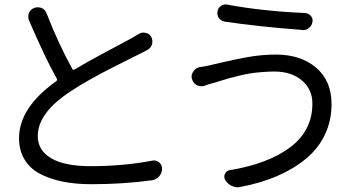

<svg xmlns="http://www.w3.org/2000/svg" viewBox="-20 -794 1554 852"><path d="M594.7 -642.6Q605.5 -649.4 617.2 -649.4Q621.1 -649.4 625 -648.4Q641.6 -645.5 650.4 -631.8Q656.2 -621.1 656.2 -610.4Q656.2 -604.5 655.3 -599.6Q650.4 -582 635.7 -573.2Q622.1 -566.4 595.7 -552.7Q584 -546.9 536.1 -522.9Q488.3 -499 455.1 -481.9Q421.9 -464.8 375 -438.5Q328.1 -412.1 294.9 -389.6Q147.5 -293.9 147.5 -190.4Q147.5 -127 207 -91.8Q266.6 -56.6 381.8 -56.6Q526.4 -56.6 655.3 -81.1Q659.2 -82 663.1 -82Q674.8 -82 685.5 -74.2Q699.2 -63.5 699.2 -45.9Q699.2 -26.4 686.5 -11.7Q673.8 2.9 654.3 5.9Q528.3 23.4 385.7 23.4Q314.5 23.4 257.3 11.7Q200.2 0 156.2 -23.4Q112.3 -46.9 88.4 -86.9Q64.5 -127 64.5 -180.7Q64.5 -316.4 229.5 -433.6Q235.4 -438.5 232.4 -444.3Q181.6 -534.2 108.4 -704.1Q105.5 -711.9 105.5 -720.7Q105.5 -728.5 108.4 -736.3Q115.2 -752 131.8 -758.8Q139.6 -761.7 147.5 -761.7Q155.3 -761.7 164.1 -758.8Q179.7 -752 186.5 -735.4Q238.3 -601.6 300.8 -488.3Q303.7 -482.4 310.5 -485.4Q363.3 -517.6 452.6 -564.9Q542 -612.3 557.6 -621.1Q580.1 -633.8 594.7 -642.6Z M1366.2 -335Q1366.2 -397.5 1319.8 -437Q1273.4 -476.6 1197.3 -476.6Q1169.9 -476.6 1141.1 -474.1Q1112.3 -471.7 1090.8 -468.3Q1069.3 -464.8 1041 -458Q1012.7 -451.2 999 -447.3Q985.4 -443.4 959 -435.5Q932.6 -427.7 927.7 -425.8Q910.2 -421.9 888.7 -414.1Q880.9 -411.1 874 -411.1Q863.3 -411.1 853.5 -416Q836.9 -424.8 832 -443.4Q830.1 -449.2 830.1 -454.1Q830.1 -465.8 837.9 -476.6Q847.7 -492.2 866.2 -496.1Q887.7 -499 909.2 -503.9Q917 -505.9 954.6 -514.6Q992.2 -523.4 1013.7 -527.8Q1035.2 -532.2 1070.8 -539.1Q1106.4 -545.9 1139.6 -548.8Q1172.9 -551.8 1205.1 -551.8Q1314.5 -551.8 1382.8 -493.7Q1451.2 -435.5 1451.2 -332Q1451.2 -257.8 1421.4 -195.8Q1391.6 -133.8 1336.9 -88.9Q1282.2 -43.9 1209.5 -12.7Q1136.7 18.6 1047.9 35.2Q1041 37.1 1035.2 37.1Q1022.5 37.1 1008.8 31.2Q990.2 22.5 979.5 4.9Q971.7 -8.8 978.5 -22.9Q985.4 -37.1 1001 -39.1Q1170.9 -67.4 1268.6 -141.1Q1366.2 -214.8 1366.2 -335ZM976.6 -698.2Q960.9 -701.2 951.2 -713.9Q944.3 -724.6 944.3 -736.3Q944.3 -739.3 945.3 -743.2Q947.3 -758.8 960.9 -767.6Q970.7 -774.4 981.4 -774.4Q985.4 -774.4 989.3 -773.4Q1146.5 -744.1 1334 -736.3Q1348.6 -735.4 1359.4 -723.6Q1367.2 -713.9 1367.2 -702.1Q1367.2 -699.2 1366.2 -696.3Q1364.3 -679.7 1350.6 -669.9Q1339.8 -660.2 1325.2 -660.2Q1323.2 -660.2 1321.3 -661.1Q1126 -675.8 976.6 -698.2Z"/></svg>

Font: Gen Jyuu Gothic P Regular
Style: Regular
Weight: 400
Designer: [Source Han Sans]
Ryoko NISHIZUKA  (kana & ideographs); Paul D. Hunt (Latin, Greek & Cyrillic); Wenlong ZHANG  (bopomofo
Version: Version 1.002.20150607